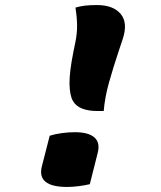

<svg xmlns="http://www.w3.org/2000/svg" viewBox="-20 -730 640 761"><path d="M391 -290H366Q331 -290 306 -299.5Q281 -309 269 -330Q256 -353 255.5 -399Q255 -445 271 -525L279 -564Q286 -599 285.5 -631Q285 -663 279 -700Q296 -705 315.5 -707.5Q335 -710 364 -710Q429 -710 458.5 -674.5Q488 -639 466 -574L451 -529Q428 -460 412 -403Q396 -346 391 -290ZM336 0Q320 4 294.5 7.5Q269 11 246 11Q125 11 146 -71L177 -192Q199 -199 225.5 -202.5Q252 -206 277 -206Q331 -206 354.5 -185Q378 -164 367 -123Z"/></svg>

Font: Recursive Mn Csl St XBd
Style: Italic
Weight: 800
Italic angle: -15°
Monospace: yes
Version: Version 1.079;hotconv 1.0.112;makeotfexe 2.5.65598; ttfautoh